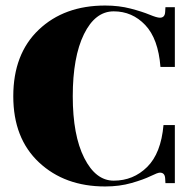

<svg xmlns="http://www.w3.org/2000/svg" viewBox="-20 -662 704 694"><path d="M360 12Q214 12 121 -75Q28 -162 28 -314Q28 -467 120 -554.5Q212 -642 360 -642Q410 -642 452 -631Q494 -620 520.5 -609Q547 -598 558 -598Q576 -598 577 -619L578 -636H612V-420H560Q552 -522 505 -571.5Q458 -621 391 -621Q324 -621 283.5 -538.5Q243 -456 243 -314Q243 -173 284.5 -91Q326 -9 391 -9Q462 -9 512 -58.5Q562 -108 571 -210H612V0H578L577 -17Q576 -38 558 -38Q550 -38 524.5 -25.5Q499 -13 455.5 -0.5Q412 12 360 12Z"/></svg>

Font: Arapey Black-Display
Style: Regular
Weight: 900
Designer: Eduardo Rodriguez Tunni
Foundry: Eduardo Rodriguez Tunni
Version: Version 4.000